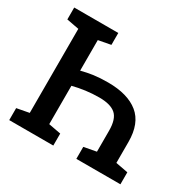

<svg xmlns="http://www.w3.org/2000/svg" viewBox="-154 -881 1068 1050"><g transform="rotate(30 380.0 -355.5)"><path d="M26.9 0V-75.7L104.5 -90.3V-621.1L26.9 -635.7V-710.9H106.9H227.5H305.2V-635.7L227.5 -621.1V-428.2Q265.1 -438 303.7 -443.4Q342.3 -448.7 392.6 -448.7Q517.1 -448.7 584.2 -394.3Q651.4 -339.8 651.4 -222.7V-90.3L729 -75.7V0H450.7V-75.7L528.8 -90.3V-222.7Q528.8 -296.4 496.1 -325Q463.4 -353.5 392.6 -353.5Q349.1 -353.5 307.1 -347.9Q265.1 -342.3 227.5 -332.5V-90.3L305.2 -75.7V0Z"/></g></svg>

Font: Roboto Slab LO Medium
Style: Regular
Weight: 500
Designer: Google
Version: Version 2.000